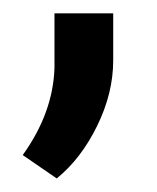

<svg xmlns="http://www.w3.org/2000/svg" viewBox="-20 -127 236 289"><path d="M65.4 141.6 14.2 106.4Q60.1 42.5 62 -25.4V-106.9H150.4V-36.1Q150.4 13.2 126.2 62.5Q102.1 111.8 65.4 141.6Z"/></svg>

Font: APIMedia Roboto
Style: Regular
Weight: 400
Designer: Google
Version: Version 2.137; 2017